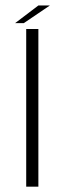

<svg xmlns="http://www.w3.org/2000/svg" viewBox="-20 -698 274 718"><path d="M78 0H123.5V-589.5H78ZM36.5 -611.5H69L166.5 -677.5H123.5Z"/></svg>

Font: Anybody Expanded ExtraLight
Style: Regular
Weight: 250
Width: 7
Version: Version 1.113;gftools[0.9.25]